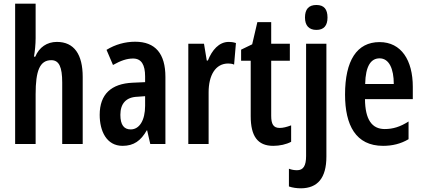

<svg xmlns="http://www.w3.org/2000/svg" viewBox="-20 -780 2290 1040"><path d="M173 -573V-760H62V0H173V-270C173 -396 195 -454 258 -454C300 -454 317 -417 317 -333V0H428V-363C428 -485 382 -553 288 -553C235 -553 192 -524 171 -473H164C169 -501 173 -541 173 -573Z M712 -554C658 -554 604 -539 557 -510L592 -428C635 -452 667 -463 701 -463C746 -463 766 -429 766 -366V-335L699 -332C583 -327 520 -270 520 -158C520 -70 557 10 644 10C705 10 743 -18 775 -74H777L794 0H876V-363C876 -489 822 -554 712 -554ZM725 -256 766 -259V-207C766 -128 735 -79 688 -79C652 -79 632 -103 632 -158C632 -218 662 -254 725 -256Z M1219 -553C1166 -553 1128 -508 1106 -452H1100L1085 -543H1000V0H1110V-280C1110 -372 1147 -436 1216 -436C1224 -436 1239 -435 1248 -430L1258 -547C1242 -552 1230 -553 1219 -553Z M1495 -87C1460 -87 1449 -109 1449 -153V-451H1550V-543H1449V-660H1374L1346 -540L1286 -511V-451H1338V-151C1338 -43 1375 10 1460 10C1495 10 1531 2 1557 -12V-101C1533 -92 1513 -87 1495 -87Z M1632 -685C1632 -641 1654 -618 1694 -618C1734 -618 1754 -641 1754 -685C1754 -729 1736 -753 1694 -753C1652 -753 1632 -730 1632 -685ZM1611 240C1699 239 1748 186 1748 68V-543H1638V65C1638 118 1623 142 1589 142C1575 142 1561 140 1545 134V230C1565 237 1588 240 1611 240Z M2036 -552C1913 -552 1849 -452 1849 -268C1849 -102 1907 10 2055 10C2105 10 2151 -1 2193 -26V-122C2148 -93 2108 -81 2064 -81C1994 -81 1958 -133 1957 -243H2216V-310C2216 -453 2154 -552 2036 -552ZM2036 -464C2088 -464 2113 -407 2113 -325H1958C1960 -424 1990 -464 2036 -464Z"/></svg>

Font: Noto Sans Sinhala UI ExtraCondensed SemiBold
Style: Regular
Weight: 600
Width: 2
Designer: Jelle Bosma - Monotype Design Team
Foundry: Monotype Imaging Inc.
Version: Version 2.006